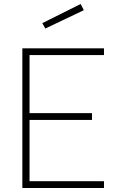

<svg xmlns="http://www.w3.org/2000/svg" viewBox="-20 -942 592 962"><path d="M92 0V-700H501V-666H128V-375H441V-341H128V-34H501V0ZM192 -826 384 -922 400 -891 207 -799Z"/></svg>

Font: Titillium Web[RUS by Daymarius]
Style: Regular
Weight: 200
Designer: Cyrillization by Daymarius
Foundry: Cyrillization by Daymarius
Version: Version 1.002 September 11, 2018